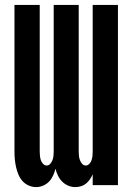

<svg xmlns="http://www.w3.org/2000/svg" viewBox="-20 -755 540 783"><path d="M127 8Q112 8 97 1.5Q82 -5 71.5 -17Q61 -29 55 -43.5Q49 -58 45.5 -73.5Q42 -89 40.5 -104.5Q39 -120 39 -136V-735H142V-136Q142 -127 143 -118.5Q144 -110 146.5 -102Q149 -94 155.5 -87Q162 -80 170 -80Q179 -80 185 -87Q191 -94 194 -102Q197 -110 198 -118.5Q199 -127 199 -136V-735H301V-136Q301 -127 302 -118.5Q303 -110 306 -102Q309 -94 315 -87Q321 -80 330 -80Q338 -80 344.5 -87Q351 -94 353.5 -102Q356 -110 357 -118.5Q358 -127 358 -136V-735H461V0H358V-44Q353 -33 346.5 -23.5Q340 -14 331 -6.5Q322 1 310.5 4.5Q299 8 287 8Q272 8 258 2Q244 -4 233.5 -14.5Q223 -25 216.5 -38.5Q210 -52 206 -67Q203 -53 196.5 -39Q190 -25 180 -14.5Q170 -4 156 2Q142 8 127 8Z"/></svg>

Font: Iosevka Curly
Style: Bold
Weight: 700
Monospace: yes
Designer: Belleve Invis
Foundry: Belleve Invis
Version: Version 22.1.2; ttfautohint (v1.8.4)